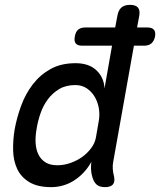

<svg xmlns="http://www.w3.org/2000/svg" viewBox="-20 -760 659 790"><path d="M356 -94Q342 -69 324 -50Q306 -31 285 -17.5Q264 -4 240 3Q216 10 191 10Q134 10 100 -11Q66 -32 50.5 -65.5Q35 -99 34 -141Q33 -183 40 -226Q49 -276 67 -325Q85 -374 115 -413Q145 -452 188 -476Q231 -500 291 -500Q346 -500 377 -470.5Q408 -441 410 -396L441 -572H318Q299 -572 291.5 -581.5Q284 -591 288 -610Q291 -629 301.5 -638Q312 -647 331 -647H454L463 -695Q467 -718 479.5 -729Q492 -740 515 -740Q538 -740 547.5 -729Q557 -718 553 -695L544 -647H586Q605 -647 613 -638Q621 -629 618 -610Q614 -591 603 -581.5Q592 -572 573 -572H531L446 -95Q443 -80 444 -65Q445 -50 449 -35Q454 -12 444.5 -1Q435 10 412 10Q389 10 377 -1Q365 -12 359 -35Q355 -49 354.5 -64.5Q354 -80 356 -94ZM216 -80Q243 -80 270 -89.5Q297 -99 318.5 -114.5Q340 -130 355.5 -151Q371 -172 375 -196L387 -266Q391 -290 386.5 -315.5Q382 -341 369.5 -362Q357 -383 337 -396.5Q317 -410 290 -410Q251 -410 223.5 -393.5Q196 -377 177 -351.5Q158 -326 147 -294.5Q136 -263 131 -232Q125 -200 126.5 -172.5Q128 -145 138 -124.5Q148 -104 167 -92Q186 -80 216 -80Z"/></svg>

Font: Maple Mono Normal NL
Style: Italic
Weight: 400
Italic angle: -10°
Monospace: yes
Designer: subframe7536
Version: Version 7.000